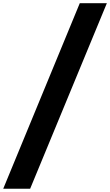

<svg xmlns="http://www.w3.org/2000/svg" viewBox="-94 -970 675 1177"><path d="M-74.2 187 395 -950.2H561L90.8 187Z"/></svg>

Font: SVN-Poppins
Style: Bold Italic
Weight: 700
Italic angle: -10°
Designer: Ninad Kale (Devanagari), Jonny Pinhorn (Latin)
Foundry: Indian Type Foundry
Version: Version 3.002 2017